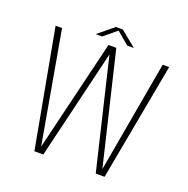

<svg xmlns="http://www.w3.org/2000/svg" viewBox="-147 -992 1110 1131"><g transform="rotate(20 408.5 -426.0)"><path d="M188 0 52.5 -737.5H93L219 -22.5H212L384 -737.5H433L604 -22.5H597.5L724 -737.5H764.5L628 0H572.5L405.5 -700H411.5L244 0ZM291.5 -772 389 -852H432.5L530.5 -772H489L404 -843.5H418.5L332 -772Z"/></g></svg>

Font: Epilogue ExtraLight
Style: Regular
Weight: 250
Designer: Tyler Finck
Foundry: Etcetera Type Co
Version: Version 2.112